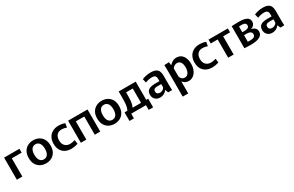

<svg xmlns="http://www.w3.org/2000/svg" viewBox="214 -2111 5987 3915"><g transform="rotate(-30 3207.0 -153.5)"><path d="M59 0V-520H420V-429H188V0Z M747 11Q679 11 620.5 -18Q562 -47 525.5 -107Q489 -167 489 -260Q489 -353 525.5 -413Q562 -473 620.5 -502Q679 -531 747 -531Q814 -531 873 -502Q932 -473 968 -413Q1004 -353 1004 -260Q1004 -167 968 -107Q932 -47 873 -18Q814 11 747 11ZM747 -83Q806 -83 838.5 -129Q871 -175 871 -260Q871 -345 838.5 -391Q806 -437 747 -437Q687 -437 654.5 -391Q622 -345 622 -260Q622 -175 654.5 -129Q687 -83 747 -83Z M1338 11Q1217 11 1145 -59.5Q1073 -130 1073 -258Q1073 -338 1105 -399.5Q1137 -461 1199 -496Q1261 -531 1351 -531Q1384 -531 1421.5 -524.5Q1459 -518 1491 -505L1477 -410Q1454 -418 1422.5 -425Q1391 -432 1357 -432Q1285 -432 1245 -386.5Q1205 -341 1205 -261Q1205 -177 1250.5 -133Q1296 -89 1364 -89Q1400 -89 1432 -96.5Q1464 -104 1485 -110L1496 -17Q1470 -6 1425.5 2.5Q1381 11 1338 11Z M1566 0V-520H2023V0H1894V-429H1695V0Z M2359 11Q2291 11 2232.5 -18Q2174 -47 2137.5 -107Q2101 -167 2101 -260Q2101 -353 2137.5 -413Q2174 -473 2232.5 -502Q2291 -531 2359 -531Q2426 -531 2485 -502Q2544 -473 2580 -413Q2616 -353 2616 -260Q2616 -167 2580 -107Q2544 -47 2485 -18Q2426 11 2359 11ZM2359 -83Q2418 -83 2450.5 -129Q2483 -175 2483 -260Q2483 -345 2450.5 -391Q2418 -437 2359 -437Q2299 -437 2266.5 -391Q2234 -345 2234 -260Q2234 -175 2266.5 -129Q2299 -83 2359 -83Z M2647 111V-91H2715Q2743 -146 2750 -212.5Q2757 -279 2757 -353V-520H3158V-91H3204V111H3099V0H2752V111ZM2879 -353Q2879 -279 2872 -214Q2865 -149 2837 -91H3036V-429H2879Z M3433 11Q3361 11 3318 -31.5Q3275 -74 3275 -140Q3275 -197 3301 -229Q3327 -261 3371.5 -274Q3416 -287 3471 -287H3582V-340Q3582 -365 3575 -386.5Q3568 -408 3547.5 -420Q3527 -432 3485 -432Q3443 -432 3402 -422.5Q3361 -413 3330 -400L3309 -490Q3346 -507 3400 -519Q3454 -531 3507 -531Q3590 -531 3634 -507.5Q3678 -484 3694.5 -442Q3711 -400 3711 -344V-125Q3711 -94 3712 -60Q3713 -26 3715 0H3621L3596 -71H3594Q3565 -33 3523.5 -11Q3482 11 3433 11ZM3477 -76Q3511 -76 3542.5 -94.5Q3574 -113 3584 -143V-217H3491Q3471 -217 3449.5 -213Q3428 -209 3412.5 -194Q3397 -179 3397 -147Q3397 -113 3419 -94.5Q3441 -76 3477 -76Z M3835 -351Q3835 -394 3834 -438.5Q3833 -483 3832 -520L3943 -524L3952 -450H3955Q3983 -483 4025 -507Q4067 -531 4119 -531Q4213 -531 4266 -460Q4319 -389 4319 -271Q4319 -186 4290.5 -122.5Q4262 -59 4213.5 -24Q4165 11 4105 11Q4057 11 4022.5 -9.5Q3988 -30 3966 -58H3965V224H3835ZM4069 -90Q4111 -90 4136.5 -114.5Q4162 -139 4174 -179Q4186 -219 4186 -264Q4186 -347 4155 -387.5Q4124 -428 4073 -428Q4039 -428 4010 -409.5Q3981 -391 3965 -367V-174Q3972 -143 4000 -116.5Q4028 -90 4069 -90Z M4655 11Q4534 11 4462 -59.5Q4390 -130 4390 -258Q4390 -338 4422 -399.5Q4454 -461 4516 -496Q4578 -531 4668 -531Q4701 -531 4738.5 -524.5Q4776 -518 4808 -505L4794 -410Q4771 -418 4739.5 -425Q4708 -432 4674 -432Q4602 -432 4562 -386.5Q4522 -341 4522 -261Q4522 -177 4567.5 -133Q4613 -89 4681 -89Q4717 -89 4749 -96.5Q4781 -104 4802 -110L4813 -17Q4787 -6 4742.5 2.5Q4698 11 4655 11Z M5035 0V-429H4872V-520H5327V-429H5164V0Z M5571 4Q5516 4 5480 2Q5444 0 5418 -2V-520Q5449 -522 5490 -524Q5531 -526 5600 -526Q5704 -526 5766.5 -496Q5829 -466 5829 -394Q5829 -352 5803.5 -318.5Q5778 -285 5723 -272L5726 -273Q5779 -263 5814 -232.5Q5849 -202 5849 -147Q5849 -72 5778.5 -34Q5708 4 5571 4ZM5602 -306Q5648 -306 5677.5 -322Q5707 -338 5707 -376Q5707 -443 5605 -443Q5568 -443 5544 -440V-306ZM5594 -80Q5656 -80 5689 -97.5Q5722 -115 5722 -158Q5722 -199 5690 -217.5Q5658 -236 5604 -236H5544V-81Q5554 -81 5567.5 -80.5Q5581 -80 5594 -80Z M6074 11Q6002 11 5959 -31.5Q5916 -74 5916 -140Q5916 -197 5942 -229Q5968 -261 6012.5 -274Q6057 -287 6112 -287H6223V-340Q6223 -365 6216 -386.5Q6209 -408 6188.5 -420Q6168 -432 6126 -432Q6084 -432 6043 -422.5Q6002 -413 5971 -400L5950 -490Q5987 -507 6041 -519Q6095 -531 6148 -531Q6231 -531 6275 -507.5Q6319 -484 6335.5 -442Q6352 -400 6352 -344V-125Q6352 -94 6353 -60Q6354 -26 6356 0H6262L6237 -71H6235Q6206 -33 6164.5 -11Q6123 11 6074 11ZM6118 -76Q6152 -76 6183.5 -94.5Q6215 -113 6225 -143V-217H6132Q6112 -217 6090.5 -213Q6069 -209 6053.5 -194Q6038 -179 6038 -147Q6038 -113 6060 -94.5Q6082 -76 6118 -76Z"/></g></svg>

Font: Murecho Medium
Style: Regular
Weight: 500
Designer: Neil Summerour
Foundry: Positype
Version: Version 1.010; ttfautohint (v1.8.3)